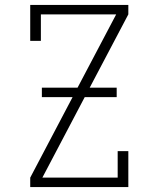

<svg xmlns="http://www.w3.org/2000/svg" viewBox="-20 -755 640 775"><path d="M102 0V-38L273 -363H149V-401H293L449 -697H145V-590H102V-735H498V-697L342 -401H451V-363H322L151 -38H455V-145H498V0Z"/></svg>

Font: Iosevka Etoile Extralight
Style: Regular
Weight: 200
Designer: Belleve Invis
Foundry: Belleve Invis
Version: Version 22.1.2; ttfautohint (v1.8.4)